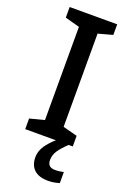

<svg xmlns="http://www.w3.org/2000/svg" viewBox="-175 -772 708 1055"><g transform="rotate(20 178.5 -245.0)"><path d="M317 0H39V-62L124 -84V-629L39 -652V-714H317V-652L233 -629V-84L317 -62ZM225 113Q225 155 269 155Q285 155 297.5 153Q310 151 319 149V214Q304 218 289 221Q274 224 253 224Q199 224 171.5 198Q144 172 144 126Q144 85 173.5 47Q203 9 240 -17L293 0Q259 32 242 57.5Q225 83 225 113Z"/></g></svg>

Font: Noto Sans Thai Looped Medium
Style: Regular
Weight: 500
Designer: Sasikarn Vongin, Ben Mitchell
Foundry: The Fontpad Ltd
Version: Version 1.001; ttfautohint (v1.8.4.7-5d5b)